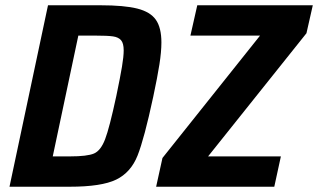

<svg xmlns="http://www.w3.org/2000/svg" viewBox="-20 -708 1206 728"><path d="M162 -688H361Q451 -688 500.5 -675.5Q550 -663 571 -633Q592 -603 592 -547Q592 -512 584.5 -464Q577 -416 561 -341Q527 -182 501.5 -118Q476 -54 420.5 -27Q365 0 244 0H16ZM421 -344Q436 -416 442.5 -455Q449 -494 449 -517Q449 -544 439 -555.5Q429 -567 408.5 -570Q388 -573 342 -573H277L180 -115H245Q311 -115 336.5 -126Q362 -137 378.5 -180Q395 -223 421 -344ZM572 0 596 -109 966 -573H702L728 -688H1166L1142 -582L769 -115H1045L1020 0Z"/></svg>

Font: Saira Semi Condensed SemiBold
Style: Italic
Weight: 600
Width: 4
Italic angle: -12°
Designer: Hector Gatti with collaboration of the Omnibus-Type team
Foundry: Omnibus-Type
Version: Version 1.001; ttfautohint (v1.8)